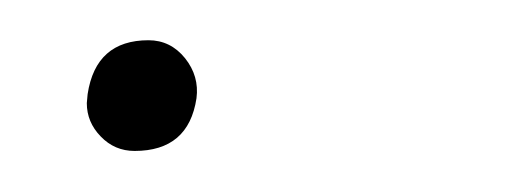

<svg xmlns="http://www.w3.org/2000/svg" viewBox="-20 -71 248 94"><path d="M52.7 -51.3Q63.5 -51.3 70.6 -42.5Q77.6 -33.7 76.2 -22.9Q72.3 2.9 45.9 2.9Q36.1 2.9 29.3 -4.2Q22.5 -11.2 22.5 -20.5L22.9 -24.9Q26.9 -51.3 52.7 -51.3Z"/></svg>

Font: Mardoto Thin
Style: Italic
Weight: 250
Italic angle: -12°
Designer: Christian Robertson, Vahan Hovhannisyan
Foundry: Google
Version: Version 1.000